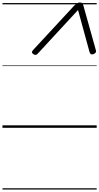

<svg xmlns="http://www.w3.org/2000/svg" viewBox="-20 -1035 803 1555"><path d="M250 -632 576 -984Q592 -1000 602.5 -1007.5Q613 -1015 627 -1015Q641 -1015 647 -1007.5Q653 -1000 657 -984L756 -630Q760 -619 756 -611Q752 -603 738 -597Q724 -592 716.5 -596.5Q709 -601 705 -614L612 -954L287 -602Q277 -591 268 -590.5Q259 -590 248 -598Q238 -606 239 -614Q240 -622 250 -632ZM0 490H763V500H0ZM0 -20H763V0H0ZM0 -505H763V-500H0ZM0 -1010H763V-1000H0Z"/></svg>

Font: Playwrite AU TAS Guides
Style: Regular
Weight: 400
Designer: Veronika Burian, José Scaglione
Foundry: TypeTogether
Version: Version 1.003